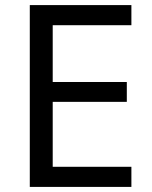

<svg xmlns="http://www.w3.org/2000/svg" viewBox="-20 -734 596 754"><path d="M496 0V-79H187V-334H478V-412H187V-635H496V-714H97V0Z"/></svg>

Font: Noto Sans EgyptHiero
Style: Regular
Weight: 400
Designer: Monotype Design Team
Foundry: Monotype Imaging Inc.
Version: Version 2.002